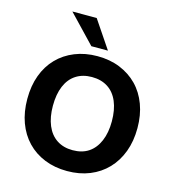

<svg xmlns="http://www.w3.org/2000/svg" viewBox="-134 -1051 1064 1174"><g transform="rotate(15 398.0 -464.5)"><path d="M398 11Q320 11 255.5 -15Q191 -41 145 -89Q99 -137 74.5 -204Q50 -271 50 -353Q50 -436 74.5 -502.5Q99 -569 145 -616.5Q191 -664 255.5 -690Q320 -716 398 -716Q477 -716 541 -690Q605 -664 651 -617Q697 -570 722 -503Q747 -436 747 -354Q747 -271 722 -204Q697 -137 651 -89Q605 -41 541 -15Q477 11 398 11ZM398 -121Q458 -121 499 -148.5Q540 -176 562.5 -228.5Q585 -281 585 -353Q585 -426 563 -478Q541 -530 499 -557Q457 -584 398 -584Q340 -584 298 -557Q256 -530 234 -478Q212 -426 212 -353Q212 -281 234 -228.5Q256 -176 298 -148.5Q340 -121 398 -121ZM345 -765 178 -940H332L450 -765Z"/></g></svg>

Font: Nunito Sans 12pt ExtraBold
Style: Regular
Weight: 800
Designer: Vernon Adams
Foundry: Vernon Adams
Version: Version 3.101;gftools[0.9.27]